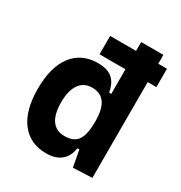

<svg xmlns="http://www.w3.org/2000/svg" viewBox="-174 -856 933 990"><g transform="rotate(30 293.0 -361.0)"><path d="M225.6 -570.3V-679.7H564V-570.3ZM241.7 9.8Q145.5 9.8 92 -59.6Q38.6 -128.9 38.6 -258.3Q38.6 -386.7 92 -457Q145.5 -527.3 242.7 -527.3Q299.3 -527.3 328.9 -501.7Q358.4 -476.1 367.2 -423.8H410.2L379.9 -258.3Q379.9 -333.5 354.7 -368.2Q329.6 -402.8 278.8 -402.8Q230.5 -402.8 204.1 -365Q177.7 -327.1 177.7 -258.3Q177.7 -187 203.4 -150.9Q229 -114.7 278.8 -114.7Q335.4 -114.7 357.7 -148.9Q379.9 -183.1 379.9 -258.3L415 -93.8H369.1Q361.3 -42 328.6 -16.1Q295.9 9.8 241.7 9.8ZM398.9 4.9 379.9 -97.7V-732.4H512.2V0Z"/></g></svg>

Font: Cascadia Mono
Style: Regular
Weight: 400
Monospace: yes
Designer: Aaron Bell
Foundry: Saja Typeworks
Version: Version 2102.003